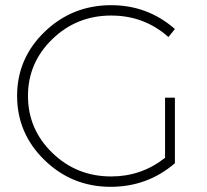

<svg xmlns="http://www.w3.org/2000/svg" viewBox="-20 -720 798 741"><path d="M617 -111V-343H655V-90Q549 1 407 1Q258 1 152 -102Q46 -205 46 -350Q46 -495 152.5 -597.5Q259 -700 409 -700Q550 -700 655 -608L630 -577Q537 -660 409 -660Q276 -660 182 -569Q88 -478 88 -350Q88 -221 182 -130Q276 -39 409 -39Q526 -39 617 -111Z"/></svg>

Font: Montserrat Ultra Light
Style: Regular
Weight: 200
Designer: Julieta Ulanovsky
Foundry: Julieta Ulanovsky
Version: Version 3.100;PS 003.100;hotconv 1.0.88;makeotf.lib2.5.64775